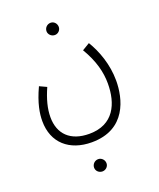

<svg xmlns="http://www.w3.org/2000/svg" viewBox="-161 -586 903 1090"><g transform="rotate(-20 290.5 -41.0)"><path d="M278 -414C298 -414 314 -431 314 -450C314 -471 298 -488 278 -488C257 -488 240 -471 240 -450C240 -431 257 -414 278 -414ZM43 21C43 153 133 230 267 230C476 230 516 54 516 -52C516 -151 482 -241 443 -305L398 -278C448 -194 466 -121 466 -53C466 68 418 180 270 180C157 180 94 118 94 16C94 -35 108 -89 136 -152L93 -172C52 -84 43 -24 43 21ZM267 406C287 406 304 390 304 370C304 349 287 332 267 332C246 332 229 349 229 370C229 390 246 406 267 406Z"/></g></svg>

Font: Noto Sans Arabic Cond Light
Style: Regular
Weight: 300
Width: 3
Designer: Monotype Design Team, Nadine Chahine, Nizar Qandah and Khaled Hosny
Foundry: Monotype Imaging Inc.
Version: Version 2.012